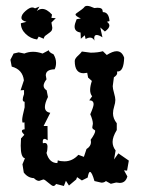

<svg xmlns="http://www.w3.org/2000/svg" viewBox="-20 -614 484 647"><path d="M195.3 12.7 168.9 5.9Q165 12.7 159.7 12.7Q155.3 12.7 142.8 1.7Q130.4 -9.3 126 -9.3L111.8 -4.4Q103.5 -4.4 94.2 -13.7Q73.7 -14.6 60.1 -32.7L55.7 -60.5L64 -80.6Q49.8 -83.5 49.8 -123L50.8 -147.5L62 -159.7Q53.7 -168 53.7 -172.4Q53.7 -177.7 63 -178.2L62.5 -201.7L57.1 -200.7Q54.7 -200.7 54.7 -210.4Q54.7 -219.2 63 -252.4V-271Q56.6 -271.5 56.6 -278.8Q56.6 -285.2 61 -296.9V-310.5L49.3 -309.6L60.5 -343.3Q56.2 -379.9 19.5 -389.6L15.1 -412.6L25.9 -433.6L43 -437.5L62 -433.6Q75.7 -439.5 91.8 -439.5Q106.4 -439.5 123.5 -433.6L144.5 -444.8Q144.5 -438 160.2 -431.2Q168.9 -417 168.9 -402.3Q168.9 -389.6 164.1 -380.4Q134.3 -379.9 134.3 -359.9L136.7 -346.7Q127 -334 127 -325.2Q127 -315.9 137.2 -309.6L141.6 -287.1Q131.3 -266.6 131.3 -253.4Q131.3 -236.8 149.4 -233.9L127 -189.5H140.1L140.6 -141.1Q134.3 -146 129.9 -146Q124 -146 124 -136.2L124.5 -131.3L130.9 -132.3Q140.1 -132.3 140.1 -119.6Q140.1 -107.4 136.7 -98.6Q146 -64.5 173.3 -64.5L174.8 -73.7Q183.1 -70.3 197.3 -70.3Q224.1 -70.3 244.1 -92.3L262.7 -85.4L271.5 -111.8Q286.6 -121.1 286.6 -135.3L285.6 -143.1Q300.8 -164.1 300.8 -172.9Q300.8 -175.3 295.9 -177.7Q291 -180.2 291 -185.1L293 -196.8Q293 -209 284.2 -229Q295.4 -254.4 295.4 -262.7Q295.4 -275.9 280.8 -275.9L290.5 -289.6Q283.7 -297.9 283.7 -311Q283.7 -323.7 289.6 -341.3L276.9 -352.5L273.9 -368.7L261.7 -367.2Q231.9 -367.2 231.9 -408.2Q231.9 -412.6 234.4 -416.5Q236.8 -420.4 240.5 -424.1Q244.1 -427.7 248.3 -431.6Q252.4 -435.5 255.9 -440.4L285.6 -436.5Q309.1 -436.5 326.7 -441.4L339.8 -428.7Q359.9 -441.4 373 -441.4Q391.1 -441.4 398.4 -419.4Q397 -373 376.5 -373H374L375 -368.2Q375 -360.8 363.8 -353.5L359.9 -323.7Q359.9 -315.9 364.3 -300.5Q368.7 -285.2 368.7 -277.3Q368.7 -267.6 364.7 -255.1Q360.8 -242.7 360.8 -231.9Q360.8 -214.4 373.5 -198.7V-175.8Q359.4 -152.8 359.4 -135.7Q359.4 -120.1 369.6 -106.9L364.3 -76.7L378.9 -97.2L414.1 -72.8L408.2 -39.1L397.9 -40L409.2 -19.5Q403.3 2.4 383.3 2.4L371.6 1L353.5 5.4L336.9 -3.9Q331.5 1.5 321.8 1.5L298.3 -3.9Q289.6 -34.7 283.2 -34.7Q278.8 -34.7 275.4 -15.6L255.9 -5.9L239.7 -17.1L236.8 -9.3L212.4 11.2L202.1 -4.9ZM105 -481Q83 -483.9 66.7 -499.5Q50.3 -515.1 50.3 -535.6L69.3 -540.5Q52.2 -544.4 52.2 -554.2Q52.2 -564.9 65.9 -576.9Q79.6 -588.9 88.4 -588.9Q93.8 -588.9 98.1 -585.9L112.8 -591.8L104 -576.7Q112.8 -584 122.1 -584Q137.7 -584 155.3 -564.9L153.3 -553.7L168 -552.7L153.3 -538.1L156.2 -521Q156.2 -512.7 152.1 -508.5Q147.9 -504.4 142.8 -501Q137.7 -497.6 133.1 -493.9Q128.4 -490.2 127.4 -483.4L110.4 -490.7ZM298.3 -477.1Q293 -487.3 283.7 -487.3Q276.4 -487.3 268.6 -482.4L265.6 -495.1L252.4 -483.4L251.5 -504.4Q231.4 -507.3 231.4 -524.4Q231.4 -532.7 238.3 -549.3L252.4 -551.8Q234.4 -559.6 234.4 -565.4Q234.4 -566.9 238.3 -569.8Q260.7 -585 263.7 -589.6Q266.6 -594.2 273.9 -594.2Q282.2 -594.2 297.9 -586.9L308.6 -587.9Q325.7 -587.9 325.7 -577.1L326.7 -573.2Q346.7 -573.2 349.1 -543L340.3 -540.5Q348.6 -534.7 348.6 -527.8Q348.6 -518.6 333.5 -507.8L317.9 -521.5L325.2 -488.3Q313 -496.1 305.7 -496.1Q297.4 -496.1 297.4 -484.9Z"/></svg>

Font: Truetypewriter PolyglOTT
Style: Regular
Weight: 400
Designer: Sergey Beatoff a.k.a. Sam_T
Version: Version 3.76